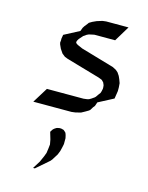

<svg xmlns="http://www.w3.org/2000/svg" viewBox="-106 -479 633 821"><g transform="rotate(15 210.5 -69.0)"><path d="M48.8 0 90.8 -67.9H252.9L268.1 -69.8L275.9 -71.8L285.2 -77.1L297.9 -85.9L301.8 -89.8L311 -103L316.9 -110.8L319.8 -120.1L320.8 -126L321.8 -128.9V-137.2L320.8 -146L315.9 -157.2L307.1 -166L292 -171.9L144 -214.8L129.9 -220.2L116.2 -231L104 -249L96.2 -266.1L94.2 -273.9L95.2 -283.2V-292L98.1 -309.1L165 -344.2L170.9 -359.9L176.8 -369.1L187 -381.8L190.9 -387.2L204.1 -395L221.2 -402.8L245.1 -410.2L261.2 -412.1H359.9L318.8 -344.2H227.1L210.9 -340.8L203.1 -338.9L194.8 -335L182.1 -326.2L178.2 -321.8L167 -309.1L162.1 -300.8L160.2 -294.9V-292L164.1 -287.1L170.9 -283.2L191.9 -273.9L338.9 -231L354 -223.1L363.8 -214.8L373 -201.2L378.9 -188L384.8 -171.9L386.2 -153.8V-137.2L380.9 -103L314 -67.9L308.1 -50.8L301.8 -43L293 -28.8L288.1 -24.9L274.9 -17.1L257.8 -7.8L233.9 -2L217.8 0ZM121.1 273.9 142.1 240.2 153.8 213.9 160.2 196.8 163.1 175.8 165 158.2 161.1 137.2 151.9 106 153.8 102.1 160.2 92.8 166 87.9 173.8 83 176.8 82 186 80.1H193.8L201.2 82L205.1 83L210.9 87.9L215.8 92.8L219.2 102.1L222.2 115.2V125V141.1L219.2 155.8L214.8 173.8L208 190.9L194.8 211.9L191.9 216.8L185.1 225.1L128.9 273.9Z"/></g></svg>

Font: Petahja
Style: Italic
Weight: 400
Designer: T. Christopher White
Version: Version 1.1